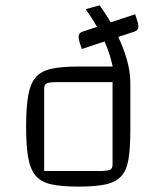

<svg xmlns="http://www.w3.org/2000/svg" viewBox="-20 -685 585 713"><path d="M271 8Q209 8 170.5 -0.5Q132 -9 112 -33Q92 -57 84.5 -101Q77 -145 77 -215Q77 -285 84.5 -329Q92 -373 112 -397Q132 -421 170.5 -429.5Q209 -438 271 -438H411L464 -380V-201Q464 -134 457 -93Q450 -52 429.5 -30Q409 -8 371 0Q333 8 271 8ZM144 -50H349Q378 -50 388 -54.5Q398 -59 398 -74V-380H192Q164 -380 154 -375.5Q144 -371 144 -356ZM404 -380Q404 -440 377.5 -508.5Q351 -577 298 -651L350 -665Q385 -617 410.5 -566Q436 -515 450 -467.5Q464 -420 464 -380ZM284 -503 276 -526Q272 -540 272 -549Q272 -562 285 -567L482 -632L489 -610Q494 -595 494 -586Q494 -573 480 -568Z"/></svg>

Font: Changa ExtraLight ExtraLight
Style: Regular
Weight: 250
Version: Version 3.002; ttfautohint (v1.8.2)